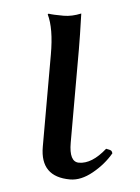

<svg xmlns="http://www.w3.org/2000/svg" viewBox="-40 -452 361 495"><g transform="rotate(5 140.5 -204.5)"><path d="M82 -307.1Q82 -374 64.9 -409.2L66.9 -411.1Q78.6 -409.2 106 -409.2Q127.4 -409.2 150.9 -418.9Q152.8 -357.9 152.8 -327.1V-85Q152.8 -35.2 178.2 -35.2Q211.9 -35.2 245.1 -77.1Q246.6 -76.7 249.5 -76.2Q252.4 -75.7 253.4 -75.4Q254.4 -75.2 256.3 -74.5Q258.3 -73.7 259 -73Q259.8 -72.3 260.7 -70.6Q261.7 -68.8 262.2 -66.9Q245.1 -37.1 216.3 -13.7Q187.5 9.8 159.2 9.8Q82 9.8 82 -67.9Z"/></g></svg>

Font: Linux Libertine Display G
Style: Regular
Weight: 400
Designer: Philipp H. Poll
Foundry: Philipp H. Poll
Version: Version 5.0.9